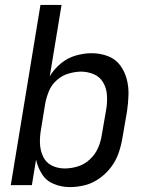

<svg xmlns="http://www.w3.org/2000/svg" viewBox="-20 -755 616 783"><path d="M265 8Q296 8 327 0Q358 -8 385.5 -27.5Q413 -47 433 -73.5Q453 -100 463.5 -130.5Q474 -161 479 -191L498 -301Q503 -335 504 -368.5Q505 -402 496.5 -433.5Q488 -465 469 -490Q450 -515 419 -526.5Q388 -538 354 -538Q322 -538 289 -528.5Q256 -519 228.5 -496.5Q201 -474 183 -444L231 -735H145L24 0H110L127 -104Q134 -72 151.5 -44.5Q169 -17 200 -4.5Q231 8 265 8ZM244 -68Q215 -68 191 -80Q167 -92 155.5 -117Q144 -142 143 -170Q142 -198 147 -226L165 -336Q170 -361 180.5 -385.5Q191 -410 212 -428.5Q233 -447 258 -454.5Q283 -462 309 -463Q337 -463 362 -452.5Q387 -442 400.5 -419Q414 -396 416 -369Q418 -342 414 -314L395 -204Q391 -177 379.5 -151Q368 -125 346.5 -105Q325 -85 298 -76.5Q271 -68 244 -68Z"/></svg>

Font: Iosevka Sparkle Oblique
Style: Regular
Weight: 400
Italic angle: -9°
Designer: Belleve Invis
Foundry: Belleve Invis
Version: Version 4.5.0; ttfautohint (v1.8.3)